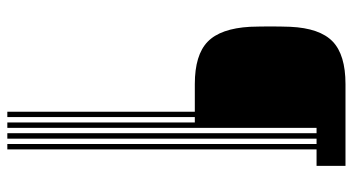

<svg xmlns="http://www.w3.org/2000/svg" viewBox="-234 -606 940 511"><g transform="rotate(90 235.5 -350.0)"><path d="M50.8 -546.2Q49 -599.8 50.8 -653Q54.5 -731.8 90 -765.9Q125.5 -800 203.2 -800H421V-723H377.2V100H362.8V-723H348.5V100H334V-723H319.8V100H305.5V-399H291V100H276.8V-399H203.2Q125.8 -399 90.5 -433.2Q55.2 -467.5 50.8 -546.2Z"/></g></svg>

Font: Big Shoulders Inline Display SemiBold
Style: Regular
Weight: 600
Designer: Patric King
Foundry: XO Type Co
Version: Version 1.000